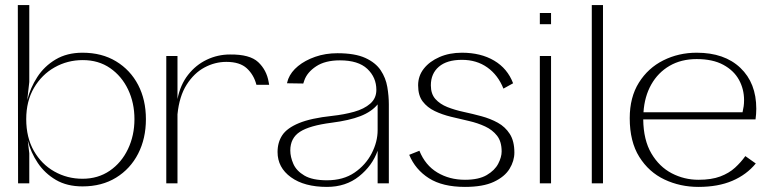

<svg xmlns="http://www.w3.org/2000/svg" viewBox="-20 -720 3030 754"><path d="M51 0 50 -700H95V-398L87 -327Q99 -375 126.5 -417.5Q154 -460 198.5 -486.5Q243 -513 304 -513Q380 -513 436 -479Q492 -445 522.5 -386.5Q553 -328 553 -252Q553 -176 522.5 -116.5Q492 -57 436 -22.5Q380 12 304 12Q243 12 199.5 -13.5Q156 -39 128.5 -80Q101 -121 89 -168L95 -118V0ZM304 -18Q365 -18 411 -49.5Q457 -81 482.5 -134.5Q508 -188 508 -252Q508 -316 483 -368.5Q458 -421 412.5 -452.5Q367 -484 305 -484Q245 -484 194.5 -455.5Q144 -427 113.5 -375Q83 -323 83 -252Q83 -180 113 -127.5Q143 -75 193.5 -46.5Q244 -18 304 -18Z M633 0V-500H677V-331Q688 -387 718.5 -426Q749 -465 792 -485.5Q835 -506 883 -506Q961 -507 994 -476Q1027 -445 1035 -398Q1036 -395 1036 -392.5Q1036 -390 1037 -387H987Q977 -426 949.5 -451.5Q922 -477 869 -477Q824 -477 783 -455Q742 -433 713 -387.5Q684 -342 677 -271V0Z M1264 14Q1175 14 1122.5 -24Q1070 -62 1070 -123Q1070 -161 1088.5 -189Q1107 -217 1154 -236.5Q1201 -256 1285 -265Q1331 -270 1370.5 -281Q1410 -292 1434 -313Q1458 -334 1458 -367Q1458 -416 1422.5 -449.5Q1387 -483 1315 -483Q1257 -483 1221.5 -459.5Q1186 -436 1175 -404Q1174 -401 1173 -398Q1172 -395 1171 -392L1107 -393Q1108 -398 1109.5 -402Q1111 -406 1112 -410Q1123 -438 1150.5 -460.5Q1178 -483 1218 -497Q1258 -511 1305 -511Q1374 -511 1414.5 -492.5Q1455 -474 1475 -444Q1495 -414 1501 -378.5Q1507 -343 1507 -310V0H1463V-128Q1442 -69 1390 -27.5Q1338 14 1264 14ZM1264 -12Q1328 -12 1372 -42Q1416 -72 1439.5 -117.5Q1463 -163 1463 -209V-310Q1439 -281 1395.5 -264Q1352 -247 1282 -238Q1196 -227 1158 -202.5Q1120 -178 1120 -129Q1120 -104 1132 -76.5Q1144 -49 1175.5 -30.5Q1207 -12 1264 -12Z M1794 -513Q1868 -513 1920.5 -482Q1973 -451 1995 -393L1957 -372Q1936 -425 1894 -455Q1852 -485 1794 -485Q1735 -485 1703.5 -458Q1672 -431 1672 -385Q1672 -351 1690 -331Q1708 -311 1737 -299.5Q1766 -288 1801 -280.5Q1836 -273 1871 -263.5Q1906 -254 1935 -238Q1964 -222 1982 -194Q2000 -166 2000 -121Q2000 -88 1981 -57Q1962 -26 1919.5 -6Q1877 14 1806 14Q1718 14 1664.5 -20Q1611 -54 1587 -112L1627 -128Q1650 -71 1697.5 -42.5Q1745 -14 1806 -14Q1860 -14 1891.5 -32.5Q1923 -51 1936.5 -77Q1950 -103 1950 -125Q1950 -164 1932 -187Q1914 -210 1885 -223.5Q1856 -237 1821 -245Q1786 -253 1751 -261.5Q1716 -270 1687 -284Q1658 -298 1640 -321.5Q1622 -345 1622 -385Q1622 -422 1644.5 -450.5Q1667 -479 1706 -496Q1745 -513 1794 -513Z M2100 0V-500H2144V0ZM2100 -625V-669H2144V-625Z M2304 0V-700H2348V0Z M2948 -78Q2912 -34 2856 -10Q2800 14 2723 14Q2651 14 2589.5 -15Q2528 -44 2490.5 -104Q2453 -164 2453 -256Q2453 -338 2489 -395.5Q2525 -453 2585 -483Q2645 -513 2716 -513Q2825 -513 2887.5 -453.5Q2950 -394 2950 -293Q2950 -272 2947 -251H2506Q2507 -170 2538 -117.5Q2569 -65 2618 -39.5Q2667 -14 2723 -14Q2774 -14 2808.5 -27Q2843 -40 2866.5 -61.5Q2890 -83 2907 -107ZM2716 -488Q2655 -488 2609.5 -461.5Q2564 -435 2537.5 -388Q2511 -341 2507 -279H2896Q2899 -292 2900.5 -303Q2902 -314 2902 -327Q2902 -370 2882 -406.5Q2862 -443 2820.5 -465.5Q2779 -488 2716 -488Z"/></svg>

Font: Panamera Light
Style: Regular
Weight: 300
Designer: Bastien Sozeau
Foundry: NBR — Bastien Sozeau
Version: Version 3.002; ttfautohint (v1.8.4.7-5d5b);gftools[0.9.33]